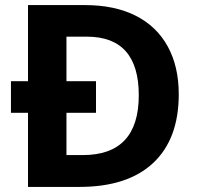

<svg xmlns="http://www.w3.org/2000/svg" viewBox="-20 -734 780 754"><path d="M90 -291H23V-415H90V-714H314Q430 -714 512.5 -672.5Q595 -631 638.5 -552Q682 -473 682 -364Q682 -188 581.5 -94Q481 0 292 0H90ZM305 -125Q525 -125 525 -360Q525 -590 321 -590H241V-415H357V-291H241V-125Z"/></svg>

Font: OpenSansMMV
Style: Bold
Weight: 700
Foundry: Ascender Corporation
Version: Version 4.001